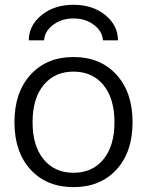

<svg xmlns="http://www.w3.org/2000/svg" viewBox="-20 -767 609 797"><path d="M106.9 -63Q40 -135.7 40 -259.8Q40 -383.8 106.9 -457Q173.8 -530.3 285.2 -530.3Q396.5 -530.3 463.4 -457Q530.3 -383.8 530.3 -259.8Q530.3 -135.7 463.4 -63Q396.5 9.8 285.2 9.8Q173.8 9.8 106.9 -63ZM99.6 -599.6Q99.6 -661.1 152.3 -704.1Q205.1 -747.1 285.2 -747.1Q365.2 -747.1 417.5 -704.1Q469.7 -661.1 469.7 -599.6H407.2Q405.3 -636.7 370.1 -663.6Q335 -690.4 285.2 -690.4Q235.4 -690.4 200.2 -663.6Q165 -636.7 163.1 -599.6ZM161.1 -414.1Q115.2 -358.4 115.2 -259.8Q115.2 -161.1 161.1 -105.5Q207 -49.8 285.2 -49.8Q363.3 -49.8 409.2 -105.5Q455.1 -161.1 455.1 -259.8Q455.1 -358.4 409.2 -414.1Q363.3 -469.7 285.2 -469.7Q207 -469.7 161.1 -414.1Z"/></svg>

Font: GenEi M Gothic v2 Regular
Style: Regular
Weight: 400
Version: Version 2.0